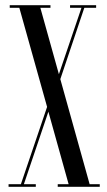

<svg xmlns="http://www.w3.org/2000/svg" viewBox="-20 -720 413 740"><path d="M13 0V-10H60.5L161.5 -308L54.5 -690H17.5V-700H174.5V-690H135.5L207 -434L294 -690H250V-700H350.5V-690H305L212.5 -415L325.5 -10H364.5V0H202.5V-10H244.5L166.5 -289.5L72 -10H118V0Z"/></svg>

Font: Imbue 100pt
Style: Regular
Weight: 400
Designer: Tyler Finck
Foundry: Etcetera Type Company
Version: Version 1.102; ttfautohint (v1.8.3)